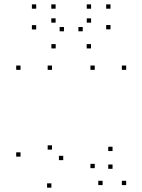

<svg xmlns="http://www.w3.org/2000/svg" viewBox="-20 -848 660 890"><path d="M75.1 -524.2V-544.2H55.1V-524.2ZM75.1 -121.9V-141.9H55.1V-121.9ZM218.2 21.9V1.9H198.2V21.9ZM501.7 -65.5V-85.5H481.7V-65.5ZM501.7 -147.8V-167.8H481.7V-147.8ZM273.1 -105.7V-125.7H253.1V-105.7ZM221 -154.4V-174.4H201V-154.4ZM221 -524.2V-544.2H201V-524.2ZM419.2 -524.2V-544.2H399.2V-524.2ZM419.2 -68.5V-88.5H399.2V-68.5ZM455.6 10V-10H435.6V10ZM564.9 10V-10H544.9V10ZM564.9 -524.2V-544.2H544.9V-524.2ZM401.8 -623.5V-643.5H381.8V-623.5ZM492.2 -712V-732H472.2V-712ZM492.2 -807.7V-827.7H472.2V-807.7ZM402.2 -807.7V-827.7H382.2V-807.7ZM402.2 -743V-763H382.2V-743ZM363.5 -702.9V-722.9H343.5V-702.9ZM276.5 -702.9V-722.9H256.5V-702.9ZM237.8 -743V-763H217.8V-743ZM237.8 -807.7V-827.7H217.8V-807.7ZM147.8 -807.7V-827.7H127.8V-807.7ZM147.8 -711.5V-731.5H127.8V-711.5ZM238.2 -623.5V-643.5H218.2V-623.5Z"/></svg>

Font: Monaspace Krypton Dots Var
Style: Regular
Weight: 400
Designer: Riley Cran and the Lettermatic Team
Version: Version 1.100 (Monaspace Krypton Dots)